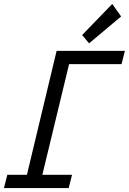

<svg xmlns="http://www.w3.org/2000/svg" viewBox="-28 -950 651 970"><path d="M-8 0 9 -67H108L258 -693H603L586 -626H321L186 -67H336L319 0ZM422 -731 387 -773 539 -930 584 -867Z"/></svg>

Font: Ubuntu Sans Mono
Style: Italic
Weight: 400
Italic angle: -13.5°
Monospace: yes
Designer: Dalton Maag Ltd
Foundry: Dalton Maag Ltd
Version: Version 1.006